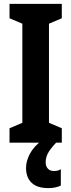

<svg xmlns="http://www.w3.org/2000/svg" viewBox="-20 -734 366 988"><path d="M298 0H29V-74L95 -102V-612L29 -640V-714H298V-640L232 -612V-102L298 -74ZM215 102Q215 121 226 133.5Q237 146 257 146Q270 146 278 143.5Q286 141 293 137V221Q283 226 266.5 230Q250 234 229 234Q171 234 142.5 206.5Q114 179 114 130Q114 95 134 57Q154 19 200 -15L269 0Q237 34 226 56Q215 78 215 102Z"/></svg>

Font: Noto Sans Armenian ExtraCondensed
Style: Bold
Weight: 700
Width: 2
Designer: Monotype Design Team
Foundry: Monotype Imaging Inc.
Version: Version 2.008; ttfautohint (v1.8.4.7-5d5b)